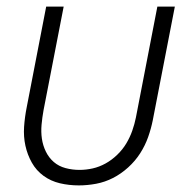

<svg xmlns="http://www.w3.org/2000/svg" viewBox="-20 -550 590 582"><path d="M219 12Q189 12 161.5 5.5Q134 -1 112 -17Q90 -33 76.5 -57Q63 -81 57 -108.5Q51 -136 53 -165.5Q55 -195 61 -225L120 -530H173L112 -216Q108 -194 106 -172Q104 -150 107 -129.5Q110 -109 119 -90.5Q128 -72 143 -59Q158 -46 178.5 -40.5Q199 -35 221 -35Q241 -35 261 -39.5Q281 -44 300 -54.5Q319 -65 335.5 -81Q352 -97 363 -115.5Q374 -134 381 -154Q388 -174 392 -194L457 -530H510L443 -185Q438 -160 429 -134.5Q420 -109 405 -85.5Q390 -62 368.5 -42.5Q347 -23 322.5 -10.5Q298 2 271.5 7Q245 12 219 12Z"/></svg>

Font: Lode Dark
Style: Italic
Weight: 400
Italic angle: -11°
Monospace: yes
Designer: Belleve Invis
Foundry: Belleve Invis
Version: Version 29.2.0; ttfautohint (v1.8.3)